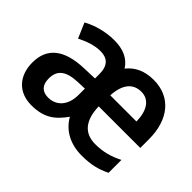

<svg xmlns="http://www.w3.org/2000/svg" viewBox="-108 -787 1032 1032"><g transform="rotate(45 408.0 -271.5)"><path d="M567 -552C499 -552 449 -529 413 -484C383 -531 335 -553 265 -553C199 -553 134 -534 85 -507L122 -421C167 -444 212 -459 256 -459C308 -459 338 -431 338 -368V-334L256 -331C113 -326 39 -269 39 -157C39 -53 102 10 197 10C290 10 339 -24 388 -93C427 -24 497 10 580 10C650 10 698 -2 748 -27V-125C696 -98 646 -85 589 -85C505 -85 461 -138 458 -242H774V-308C774 -458 696 -552 567 -552ZM565 -460C627 -460 658 -406 659 -328H460C465 -418 504 -460 565 -460ZM283 -255 338 -257V-209C338 -128 293 -83 232 -83C189 -83 162 -106 162 -158C162 -218 195 -251 283 -255Z"/></g></svg>

Font: Noto Sans Armenian SemiCondensed SemiBold
Style: Regular
Weight: 600
Width: 4
Designer: Monotype Design Team
Foundry: Monotype Imaging Inc.
Version: Version 2.008